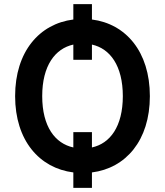

<svg xmlns="http://www.w3.org/2000/svg" viewBox="-20 -829 800 931"><path d="M425.8 -114V-188.2H335.6V-114C247.5 -133.2 184.7 -214.5 184.7 -362.9C184.7 -511 247.5 -593.4 335.6 -612.9V-539.1H425.8V-612.9C513.5 -593.4 575.3 -511 575.6 -362.9C575.3 -214.5 513.5 -133.2 425.8 -114ZM53.3 -362.9C53.3 -147.7 171.2 -13.5 335.6 7.1V82H425.8V7.1C589.5 -13.5 706.7 -147.4 706.7 -362.9C706.7 -578.8 589.5 -713.8 425.8 -734.4V-808.9H335.6V-734.4C171.2 -713.8 53.3 -578.8 53.3 -362.9Z"/></svg>

Font: Margiela Sans Semi Bold
Style: Regular
Weight: 600
Designer: Stefan Endress, Andreas Faust
Version: Version 1.100;FEAKit 1.0